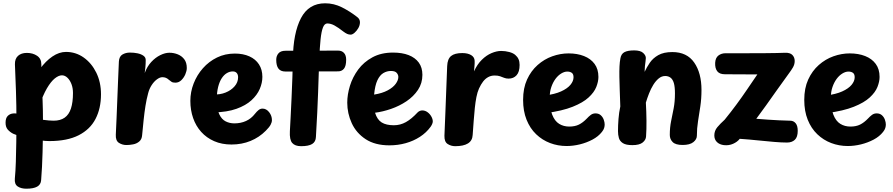

<svg xmlns="http://www.w3.org/2000/svg" viewBox="-20 -867 5418 1165"><path d="M70.6 -476.3Q69.6 -510.3 89.4 -528.2Q109.3 -546 142.8 -546Q179.1 -546 204.9 -528.6Q230.8 -511.1 230.8 -477.1Q230.8 -427.7 233.3 -374.1Q235.8 -320.4 238.3 -260.2Q240.8 -200 240.8 -129Q240.8 -37 238.3 56.4Q235.8 149.9 229.6 226.1Q227.8 252.9 205.6 265.4Q183.3 278 139.8 278Q107.6 278 87.2 264.2Q66.8 250.3 70.1 216.6Q74.3 172.7 76.1 115.6Q77.8 58.4 78.8 -4.8Q79.8 -68 79.8 -129Q79.8 -230 76.8 -315.7Q73.8 -401.3 70.6 -476.3ZM217.9 -222.6 159.8 -337Q186.8 -400 222.2 -448.4Q257.6 -496.9 298.2 -524.4Q338.9 -552 380.4 -552Q439.7 -552 487.7 -518.1Q535.8 -484.1 564.3 -426.1Q592.8 -368 592.8 -295Q592.8 -209.4 559.7 -145.6Q526.7 -81.7 457.2 -46.3Q387.8 -11 279.8 -11Q257.8 -11 226.8 -14.9Q195.8 -18.8 163.1 -25.8Q130.4 -32.8 102.9 -40.7Q75.3 -48.7 59.4 -55.8Q39.9 -65.9 26.7 -81.2Q13.6 -96.6 13.8 -122.9Q13.8 -150.1 26.7 -163.3Q39.7 -176.6 59.7 -178.6Q79.7 -180.7 101.1 -172.3Q129.6 -162.4 167.2 -153.8Q204.9 -145.2 242.1 -139.9Q279.3 -134.7 305.6 -134.7Q346 -134.7 372.1 -152.9Q398.2 -171.1 410.5 -208.6Q422.8 -246 422.8 -303Q422.8 -332.7 413.6 -356.8Q404.3 -380.9 389.1 -395.4Q373.8 -410 355.6 -410Q336.1 -410 312.4 -391.1Q288.8 -372.1 264.7 -331.1Q240.6 -290 217.9 -222.6Z M747.1 13Q722.3 13 701.6 -0.2Q680.9 -13.4 682.7 -50Q684.9 -96.6 687.4 -153.6Q689.9 -210.7 692.1 -270.7Q694.3 -330.7 696.8 -387.9Q699.3 -445.1 701.3 -493Q703.1 -524.9 723.2 -536.4Q743.3 -548 768.1 -548Q792.6 -548 814.4 -543.5Q836.3 -539 850.7 -528.6Q865.1 -518.1 864.1 -501Q864.1 -489.3 863.6 -480Q863.1 -470.7 862.1 -458.5Q861.1 -446.3 858.1 -424Q872.8 -464 898 -491.1Q923.2 -518.2 952.7 -532.6Q982.2 -547 1007.7 -547Q1034.1 -547 1058.3 -537.4Q1082.4 -527.8 1097.9 -507.6Q1113.4 -487.3 1113.4 -454.4Q1113.4 -437 1104.6 -416.3Q1095.8 -395.6 1080.3 -380.5Q1064.9 -365.4 1044.3 -365.4Q1028.6 -365.4 1021.1 -370.4Q1013.6 -375.4 1003.1 -384Q995.3 -391.4 985.9 -395Q976.4 -398.6 965.2 -398.6Q950.1 -398.6 932.4 -385.6Q914.7 -372.7 900.3 -350.6Q886 -328.6 879.1 -302Q869.1 -265.2 862.6 -224.2Q856.1 -183.2 851.5 -138.9Q846.9 -94.6 842.4 -47Q840.7 -21.8 825.1 -8.6Q809.6 4.7 788.4 8.8Q767.2 13 747.1 13Z M1384.7 9.9Q1326 9.9 1279.6 -10.4Q1233.2 -30.7 1200.9 -66.6Q1168.6 -102.4 1151.8 -150.7Q1135 -199 1135 -255Q1135 -309 1155 -360.5Q1175 -412 1211.3 -453Q1247.6 -494 1296.6 -518Q1345.7 -542 1404.8 -542Q1455.4 -542 1493.2 -525Q1530.9 -508 1551.4 -476.3Q1572 -444.7 1572 -400.6Q1572 -364.1 1556.1 -327.2Q1540.2 -290.2 1505.7 -258.6Q1471.2 -227 1414.6 -206.7Q1357.9 -186.4 1276.1 -184.9L1275.3 -294.1Q1315 -291.9 1348.6 -305.4Q1382.2 -318.9 1403.4 -343.2Q1424.7 -367.6 1424.7 -398.4Q1424.7 -414.4 1416.4 -424Q1408.1 -433.6 1392.3 -433.6Q1374 -433.6 1356.7 -423.5Q1339.3 -413.4 1325.6 -392.6Q1311.8 -371.7 1303.6 -339.3Q1295.4 -307 1295.4 -262.7Q1295.4 -205.3 1310.2 -174.1Q1324.9 -142.8 1349.1 -130.6Q1373.2 -118.4 1402 -118.4Q1441 -118.4 1472.6 -132.8Q1504.1 -147.1 1526.7 -176.1Q1538.1 -190.6 1549 -199.3Q1559.9 -208 1573 -208Q1596 -208 1613 -186.4Q1630 -164.8 1630 -138Q1630 -125 1621.9 -109.9Q1613.8 -94.8 1593 -74Q1552.9 -33.4 1500.1 -11.8Q1447.3 9.9 1384.7 9.9Z M2146.4 -764.4Q2156.6 -756.9 2160.3 -748.7Q2164.1 -740.6 2164.1 -732.6Q2164.1 -713.6 2154.1 -696.3Q2144.1 -679.1 2131 -667.9Q2117.9 -656.8 2107.7 -656.8Q2096.6 -656.8 2086.4 -661.3Q2076.3 -665.9 2063.9 -675.2Q2033.2 -699.4 2010.2 -712.1Q1987.2 -724.7 1966.1 -724.7Q1949.2 -724.7 1939.7 -700.5Q1930.1 -676.3 1925.1 -628.2Q1920.1 -580 1917.1 -506Q1915.1 -457 1913.6 -408.4Q1912.1 -359.8 1910.1 -305.1Q1908.1 -250.3 1905 -184.4Q1901.9 -118.6 1896.9 -36Q1895.9 -6.9 1874.2 6.6Q1852.6 20 1807.1 20Q1769.9 20 1753 0.4Q1736.1 -19.1 1738.9 -71Q1740.9 -103.6 1743.5 -156.8Q1746.1 -210.1 1749.1 -272.9Q1752.1 -335.8 1754.1 -397.4Q1756.1 -459 1757.1 -509Q1759.1 -667 1806.2 -757Q1853.3 -847 1952.9 -847Q2006 -847 2054.4 -822.7Q2102.8 -798.4 2146.4 -764.4ZM1712.1 -433Q1683 -433 1669.6 -450.7Q1656.1 -468.4 1656.1 -504Q1656.1 -527.4 1669.6 -543.2Q1683 -559 1712.1 -559L2031.4 -560Q2053.9 -560 2067.2 -545.8Q2080.4 -531.6 2080.4 -505Q2080.4 -466.6 2067.2 -450.3Q2053.9 -434 2031.4 -434Z M2087 -244Q2087 -293 2103.3 -346.2Q2119.7 -399.3 2153.4 -445Q2187.2 -490.7 2240 -519.3Q2292.8 -548 2364.9 -548Q2419.9 -548 2459.6 -532.6Q2499.3 -517.1 2521.2 -487.1Q2543 -457 2543 -413Q2543 -362 2516.3 -321.8Q2489.6 -281.7 2446.4 -252.6Q2403.2 -223.6 2352.9 -206.3Q2302.6 -189 2255.6 -183Q2268.8 -140.6 2296.2 -123.8Q2323.7 -107 2369.7 -107Q2408.7 -107 2442.8 -126Q2477 -145 2514 -185Q2520 -191 2527.5 -194Q2535 -197 2542 -197Q2559.4 -197 2574 -186.3Q2588.6 -175.6 2597.3 -159.9Q2606 -144.3 2606 -130Q2606 -123 2602 -114Q2598 -105 2593 -98Q2567 -62 2527.9 -36.7Q2488.9 -11.4 2441.8 1.7Q2394.8 14.9 2342.9 14.9Q2255.8 14.9 2198.8 -22.4Q2141.9 -59.7 2114.4 -119.3Q2087 -179 2087 -244ZM2250 -293.1Q2299.7 -301 2332.2 -318.6Q2364.8 -336.1 2380.9 -358.1Q2397 -380.1 2397 -400.1Q2397 -413.4 2387 -424.9Q2377 -436.4 2352 -436.4Q2327.7 -436.4 2306.1 -423.7Q2284.6 -411 2270 -380.1Q2255.4 -349.2 2250 -293.1Z M2693.3 -466Q2695.1 -509.2 2716.9 -527.1Q2738.7 -545 2784.9 -545Q2818.2 -545 2838.7 -532.7Q2859.2 -520.3 2860 -498Q2860.6 -482.7 2859.2 -469.6Q2857.8 -456.4 2856.2 -434Q2875.6 -476.8 2903.5 -504.2Q2931.4 -531.7 2962.6 -544.8Q2993.8 -557.9 3020.8 -557.9Q3045.9 -557.9 3070.1 -551.4Q3094.3 -544.9 3107 -533.2Q3119.9 -522.3 3126.3 -507.8Q3132.8 -493.2 3132.8 -472.9Q3132.8 -430.6 3114.3 -410.3Q3095.9 -390 3065.8 -390Q3050.7 -390 3038.8 -394.9Q3026.9 -399.8 3014 -404.3Q3001.1 -408.8 2981.4 -408.8Q2960 -408.8 2942.4 -399.3Q2924.8 -389.8 2911.3 -372.3Q2897.9 -354.9 2886.4 -329.8Q2876.6 -307.8 2870.7 -277.9Q2864.9 -248.1 2861.1 -212.1Q2857.2 -176 2854.3 -134.4Q2851.4 -92.8 2848 -48Q2846.2 -13.3 2819.4 3.3Q2792.6 20 2741.9 20Q2717.1 20 2696.4 6.8Q2675.7 -6.4 2676.7 -43Q2679.7 -108.4 2682.4 -182.8Q2685.1 -257.2 2688.1 -330.9Q2691.1 -404.7 2693.3 -466Z M3292.7 -181 3287.7 -287.8Q3345.9 -295 3384.1 -312.2Q3422.2 -329.4 3441.1 -352.1Q3460 -374.8 3460 -398.2Q3460 -417.7 3449.3 -425.2Q3438.6 -432.7 3422.2 -432.7Q3404.2 -432.7 3385.1 -420.9Q3365.9 -409.2 3350.3 -388.1Q3334.8 -367 3325.1 -338.6Q3315.4 -310.1 3315.4 -275.7Q3315.4 -209.4 3330.7 -170.8Q3345.9 -132.1 3372.7 -115.6Q3399.4 -99 3434 -99Q3468.3 -99 3492.7 -111Q3517 -123 3541 -148Q3552 -160 3564.4 -169.5Q3576.8 -179 3593.1 -179Q3612.9 -179 3625.3 -167.8Q3637.7 -156.6 3643.3 -140.7Q3649 -124.8 3649 -111.4Q3649 -101.4 3645.7 -90.3Q3642.4 -79.2 3632.3 -66.6Q3610.7 -38.9 3574.9 -19.9Q3539.1 -1 3498.4 9Q3457.7 19 3418 19Q3365.3 19 3317.7 1Q3270.1 -17 3233.1 -52.5Q3196 -88 3175 -140.5Q3154 -193 3154 -261Q3154 -332 3178 -384.5Q3202 -437 3242.1 -472.5Q3282.1 -508 3331.2 -525.5Q3380.3 -543 3430 -543Q3482.9 -543 3523.7 -526.8Q3564.6 -510.7 3587.8 -479.1Q3611 -447.6 3611 -400.2Q3611 -372.3 3598.2 -339.6Q3585.3 -306.9 3551.4 -275.6Q3517.6 -244.3 3454.7 -219.2Q3391.9 -194 3292.7 -181Z M3744.4 -512.9Q3749 -540 3769 -550.6Q3789 -561.2 3828.1 -561.2Q3865.6 -561.2 3882.2 -546.1Q3898.8 -531 3898.8 -515Q3898.8 -506.9 3896.8 -494Q3894.8 -481.1 3893.2 -465.2Q3891.6 -449.3 3891.3 -431Q3903.6 -457.7 3922.4 -485.7Q3941.3 -513.7 3974.1 -532.4Q4006.9 -551.1 4059.7 -551.1Q4147.9 -551.1 4192.2 -487.6Q4236.4 -424.1 4236.4 -320.9Q4236.4 -268.3 4229.4 -221.8Q4222.4 -175.2 4215.4 -131.4Q4208.4 -87.7 4208.4 -43.2Q4208.4 -21.9 4187.2 -4.7Q4165.9 12.6 4122 12.6Q4078.9 12.6 4061.5 -5.1Q4044.1 -22.7 4044.1 -48.1Q4044.1 -93.2 4052 -131.6Q4059.9 -170 4067.7 -210.2Q4075.4 -250.3 4075.4 -300.3Q4075.4 -340.1 4068.8 -362.8Q4062.1 -385.4 4048.8 -395.6Q4035.4 -405.8 4016.2 -405.8Q3994.7 -405.8 3976.6 -390.8Q3958.6 -375.9 3943.9 -352.1Q3929.2 -328.2 3918.1 -299.7Q3906.9 -271.2 3898.9 -244.3Q3902 -189.3 3902.6 -135.3Q3903.1 -81.2 3900.1 -39.1Q3899.1 -18.2 3879.5 -2.3Q3859.9 13.6 3817.1 13.6Q3778.4 13.6 3759.7 1.7Q3740.9 -10.2 3735.3 -29.6Q3729.8 -49 3729.8 -71Q3729.8 -106 3732.8 -145Q3735.8 -184 3743.8 -221Q3742 -275.7 3740.4 -319.9Q3738.9 -364.1 3738.2 -400Q3737.6 -435.9 3738.9 -463.7Q3740.2 -491.6 3744.4 -512.9Z M4378.6 -416.4Q4345.9 -416.4 4331.9 -434.8Q4317.9 -453.1 4319.4 -485.9Q4321 -516.1 4339.1 -530.1Q4357.2 -544 4383.4 -544Q4467.9 -544 4526.7 -544Q4585.6 -544 4625.5 -544.4Q4665.4 -544.8 4693.1 -545.3Q4720.7 -545.8 4742.7 -546.8Q4774.1 -548 4788.1 -533.3Q4802 -518.7 4802 -497Q4802 -476 4790.9 -457.3Q4779.9 -438.7 4768.1 -423.3Q4727.1 -367 4692.7 -318.4Q4658.3 -269.9 4628.1 -227.3Q4597.9 -184.8 4568.9 -146.3Q4607.9 -143.3 4640.6 -140.9Q4673.3 -138.6 4705.6 -137.1Q4737.8 -135.6 4774.8 -134.6Q4794.8 -134.6 4807.6 -119.4Q4820.4 -104.3 4820.4 -73.3Q4820.4 -35.1 4802.7 -18.6Q4785 -2.1 4755.4 -2.1Q4721.9 -2.1 4677.3 -5.9Q4632.8 -9.7 4579.9 -15.1Q4527.1 -20.6 4468.6 -24.7Q4454 -5.9 4428.2 5.5Q4402.3 16.9 4372.7 13.6Q4345.8 10.4 4330.1 -5.1Q4314.3 -20.6 4314.3 -45.3Q4314.3 -73.3 4332.4 -95.1Q4350.6 -116.8 4377.1 -140.8Q4396.4 -164.6 4414.1 -187.4Q4431.7 -210.3 4448.8 -233.2Q4465.9 -256 4481.7 -278.7Q4497.4 -301.3 4512.9 -323.8Q4528.3 -346.2 4543.9 -369.3Q4559.4 -392.4 4575.4 -415.4Z M4998.7 -181 4993.7 -287.8Q5051.9 -295 5090.1 -312.2Q5128.2 -329.4 5147.1 -352.1Q5166 -374.8 5166 -398.2Q5166 -417.7 5155.3 -425.2Q5144.6 -432.7 5128.2 -432.7Q5110.2 -432.7 5091.1 -420.9Q5071.9 -409.2 5056.3 -388.1Q5040.8 -367 5031.1 -338.6Q5021.4 -310.1 5021.4 -275.7Q5021.4 -209.4 5036.7 -170.8Q5051.9 -132.1 5078.7 -115.6Q5105.4 -99 5140 -99Q5174.3 -99 5198.7 -111Q5223 -123 5247 -148Q5258 -160 5270.4 -169.5Q5282.8 -179 5299.1 -179Q5318.9 -179 5331.3 -167.8Q5343.7 -156.6 5349.3 -140.7Q5355 -124.8 5355 -111.4Q5355 -101.4 5351.7 -90.3Q5348.4 -79.2 5338.3 -66.6Q5316.7 -38.9 5280.9 -19.9Q5245.1 -1 5204.4 9Q5163.7 19 5124 19Q5071.3 19 5023.7 1Q4976.1 -17 4939.1 -52.5Q4902 -88 4881 -140.5Q4860 -193 4860 -261Q4860 -332 4884 -384.5Q4908 -437 4948.1 -472.5Q4988.1 -508 5037.2 -525.5Q5086.3 -543 5136 -543Q5188.9 -543 5229.7 -526.8Q5270.6 -510.7 5293.8 -479.1Q5317 -447.6 5317 -400.2Q5317 -372.3 5304.2 -339.6Q5291.3 -306.9 5257.4 -275.6Q5223.6 -244.3 5160.7 -219.2Q5097.9 -194 4998.7 -181Z"/></svg>

Font: Playpen Sans Thai
Style: Regular
Weight: 400
Designer: Sirin Gunkloy, Laura Meseguer, Veronika Burian, José Scaglione
Foundry: TypeTogether
Version: Version 2.000